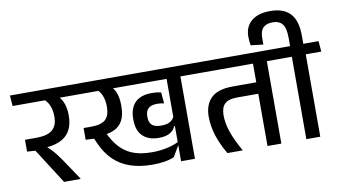

<svg xmlns="http://www.w3.org/2000/svg" viewBox="-104 -1090 2281 1290"><g transform="rotate(-10 1036.0 -445.0)"><path d="M430.5 -562 424.5 -634.5H-20.5L-15 -562ZM349 0V-4L254.5 -145Q235.5 -172.5 220.5 -191.5Q205.5 -210.5 189 -227.2Q172.5 -244 149.5 -265.5V-292.5L27.5 -324V-243.5L84 -239.5L237 0ZM287 -580H184.5Q217 -558.5 233 -524.5Q249 -490.5 249 -445.5V-441Q249 -382.5 214.8 -353.2Q180.5 -324 104.5 -324H27.5L85.5 -246.5L131 -247Q241 -249.5 293.2 -295.8Q345.5 -342 345.5 -433V-438Q345.5 -483.5 331 -520.8Q316.5 -558 287 -580Z M1130 -587.5H1035.5V0H1130ZM989 -562H1236.5L1230.5 -634.5H983ZM387 -562H1186L1180 -634.5H381ZM704.5 -441Q704.5 -489 691.5 -524.8Q678.5 -560.5 648.5 -580H545.5Q579 -561.5 593.5 -527.2Q608 -493 608 -452V-446Q608 -387.5 579 -360.5Q550 -333.5 481 -333.5H429L472 -261L519.5 -261.5Q582 -262.5 623 -280.5Q664 -298.5 684.2 -336.2Q704.5 -374 704.5 -434ZM992 -35.5 1041 -119.5V-133Q999.5 -112.5 951.2 -102.8Q903 -93 853 -93.5Q787.5 -93.5 738 -109.5Q688.5 -125.5 651 -159.8Q613.5 -194 584.5 -248.5L564.5 -286L429 -333.5V-253.5L486.5 -250.5L501 -217Q531.5 -148.5 577.8 -102.8Q624 -57 689.8 -33.8Q755.5 -10.5 843.5 -10.5Q888.5 -10.5 926.8 -16.8Q965 -23 992 -35.5ZM916 -180.5Q963.5 -180.5 991.5 -196.2Q1019.5 -212 1030 -240H1041.5L1038.5 -309.5Q1028.5 -284 1006.2 -271.5Q984 -259 947 -259Q903 -259 883.5 -276.5Q864 -294 864 -331.5V-337Q864 -372.5 883.8 -390.2Q903.5 -408 941.5 -408Q954 -408 965.8 -406.8Q977.5 -405.5 990.5 -403L984 -478Q970 -482 954.5 -483.8Q939 -485.5 920.5 -485.5Q843 -485.5 805.5 -446.2Q768 -407 768 -337V-329Q768 -256 807.2 -218.2Q846.5 -180.5 916 -180.5Z M1719.5 -587.5H1625V0H1719.5ZM1578.5 -562H1826L1820 -634.5H1572.5ZM1197 -562H1775.5L1769.5 -634.5H1191ZM1351.5 0H1456.5Q1413 -76 1391.5 -137.2Q1370 -198.5 1370 -254Q1370 -306.5 1395.5 -331.5Q1421 -356.5 1480 -356.5H1662V-434.5H1464Q1362.5 -434.5 1316.2 -389Q1270 -343.5 1270 -262.5Q1270 -199 1290.2 -134.5Q1310.5 -70 1351.5 0Z M1985 0V-587.5H1890V0ZM2091 -562 2085 -634.5H1783L1790.5 -562ZM1799.5 -890Q1715 -890 1670.2 -851.2Q1625.5 -812.5 1625.5 -745.5Q1625.5 -732 1626.8 -717.5Q1628 -703 1631 -686L1716 -676V-721Q1716 -768.5 1738 -790.5Q1760 -812.5 1802.5 -812.5Q1847 -812.5 1869 -785.2Q1891 -758 1891 -689.5V-624H1981V-690.5Q1981 -794 1935.2 -842Q1889.5 -890 1799.5 -890Z"/></g></svg>

Font: Anek Devanagari Medium
Style: Regular
Weight: 500
Designer: Kailash Malviya (Devanagari) & Yesha Goshar (Latin)
Foundry: Ek Type
Version: Version 1.003